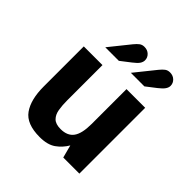

<svg xmlns="http://www.w3.org/2000/svg" viewBox="-196 -867 1023 1023"><g transform="rotate(45 316.0 -355.5)"><path d="M257.8 12Q159.1 12 121 -41.7Q82.8 -95.5 82.8 -194V-496H223.6V-229.8Q223.6 -192.8 228.6 -162.7Q233.5 -132.6 251.3 -114.8Q269 -97 306.8 -97Q357.8 -97 381.2 -129.3Q404.6 -161.7 404.6 -233.3V-496H545.4V0H424.1L405.1 -72.2Q384.1 -36.1 350.3 -12Q316.4 12 257.8 12ZM167 -573.7 259.9 -689.2Q273.3 -705.6 285 -714.4Q296.7 -723.1 313.4 -723.1Q336.4 -723.1 351.2 -708.8Q366.1 -694.5 366.1 -674.1Q366.1 -661.3 357.7 -648.3Q349.3 -635.3 325.4 -617.1L269.2 -573.7ZM359.5 -573.7 452.4 -689.2Q465.7 -705.6 477.4 -714.4Q489.2 -723.1 505.9 -723.1Q528.8 -723.1 543.7 -708.8Q558.6 -694.5 558.6 -674.1Q558.6 -661.3 549.4 -647.9Q540.2 -634.5 517.9 -617.1L461.7 -573.7Z"/></g></svg>

Font: Atkinson Hyperlegible Mono ExtraLight
Style: Regular
Weight: 200
Monospace: yes
Designer: Elliott Scott, Megan Eiswerth, Linus Boman, Theodore Petrosky, Letters from Sweden
Foundry: Applied Design Works, Letters from Sweden
Version: Version 2.001